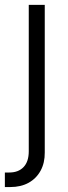

<svg xmlns="http://www.w3.org/2000/svg" viewBox="-43 -549 273 773"><path d="M72.8 -529.3H137.2V64.9Q137.7 106.4 120.6 137.9Q103.5 169.4 72.3 186.8Q41 204.1 -2 204.1H-23.4V145.5H-5.4Q31.2 145.5 52 123.5Q72.8 101.6 72.8 60.1Z"/></svg>

Font: Inter 24pt Light
Style: Regular
Weight: 300
Designer: Rasmus Andersson
Foundry: rsms
Version: Version 4.001;git-66647c0bb